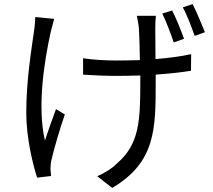

<svg xmlns="http://www.w3.org/2000/svg" viewBox="-20 -842 1040 936"><path d="M244 -750 152 -759C151 -741 150 -715 146 -692C135 -609 108 -456 108 -293C108 -168 141 -37 161 24L229 16C228 5 227 -8 226 -18C226 -29 227 -49 231 -63C242 -112 272 -215 296 -284L253 -310C234 -260 213 -199 199 -157C161 -321 195 -540 227 -685C232 -704 239 -732 244 -750ZM819 -791 771 -776C790 -738 812 -679 827 -635L877 -653C863 -693 838 -755 819 -791ZM919 -822 871 -806C892 -769 913 -712 929 -667L979 -685C963 -725 938 -785 919 -822ZM385 -558V-478C428 -475 499 -472 547 -472C585 -472 625 -473 664 -474V-444C664 -252 659 -139 551 -46C527 -21 486 4 454 17L527 74C739 -51 739 -214 739 -444V-478C803 -483 863 -489 911 -497L912 -578C862 -567 801 -559 738 -554L737 -706C737 -728 738 -748 740 -765H647C650 -749 655 -728 657 -705C659 -680 661 -613 662 -549C623 -548 584 -547 546 -547C492 -547 429 -551 385 -558Z"/></svg>

Font: Noto Sans HK
Style: Regular
Weight: 400
Designer: Ryoko NISHIZUKA 西塚涼子 (kana, bopomofo & ideographs); Paul D. Hunt (Latin, Greek & Cyrillic); Sandoll Communications 산돌커뮤니
Foundry: Adobe
Version: Version 2.004;hotconv 1.0.118;makeotfexe 2.5.65603